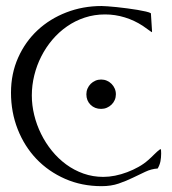

<svg xmlns="http://www.w3.org/2000/svg" viewBox="-20 -618 581 648"><path d="M334.5 -569.3Q298.3 -569.3 265.9 -558.6Q233.4 -547.9 206.1 -528.8Q178.7 -509.8 156.7 -483.9Q134.8 -458 119.4 -427.7Q104 -397.5 95.7 -363.8Q87.4 -330.1 87.4 -295.9Q87.4 -262.7 95.5 -229.7Q103.5 -196.8 118.7 -166Q133.8 -135.3 155.3 -108.9Q176.8 -82.5 203.4 -63Q230 -43.5 261.7 -32.2Q293.5 -21 328.6 -21Q347.7 -21 368.4 -25.1Q389.2 -29.3 409.2 -36.9Q429.2 -44.4 447.5 -54.7Q465.8 -64.9 480 -77.6Q490.7 -86.9 500.5 -96.9Q510.3 -106.9 521.5 -115.2L523.4 -111.8Q523.4 -108.9 523.7 -105.7Q523.9 -102.5 523.9 -99.6Q523.9 -85.9 521.5 -73.5Q519 -61 512.2 -49.3Q490.7 -47.9 470.5 -38.3Q450.2 -28.8 428.2 -18.1Q406.2 -7.3 380.6 1.5Q355 10.3 322.8 10.3Q255.9 10.3 199.7 -14.4Q143.6 -39.1 103 -81.5Q62.5 -124 39.8 -181.6Q17.1 -239.3 17.1 -305.2Q17.1 -369.6 41.3 -423.6Q65.4 -477.5 106.9 -516.1Q148.4 -554.7 204.1 -576.2Q259.8 -597.7 322.8 -597.7Q329.6 -597.7 343.3 -596.7Q356.9 -595.7 373.8 -594Q390.6 -592.3 409.2 -589.8Q427.7 -587.4 443.8 -584.7Q460 -582 472.4 -579.1Q484.9 -576.2 489.3 -573.2L493.2 -511.7L492.2 -509.3Q484.4 -514.6 477.1 -520Q469.7 -525.4 461.9 -530.8Q433.6 -549.3 401.1 -559.3Q368.7 -569.3 334.5 -569.3ZM271.5 -299.8Q271.5 -310.1 275.4 -319.1Q279.3 -328.1 286.1 -335Q293 -341.8 302 -345.7Q311 -349.6 321.3 -349.6Q331.5 -349.6 340.6 -345.7Q349.6 -341.8 356.4 -335Q363.3 -328.1 367.2 -319.1Q371.1 -310.1 371.1 -299.8Q371.1 -289.6 367.2 -280.5Q363.3 -271.5 356.4 -264.9Q349.6 -258.3 340.6 -254.4Q331.5 -250.5 321.3 -250.5Q299.8 -250.5 285.6 -264.4Q271.5 -278.3 271.5 -299.8Z"/></svg>

Font: CAT Linz
Style: Regular
Weight: 400
Designer: Peter Wiegel
Foundry: Peter Wiegel
Version: Version 1.08